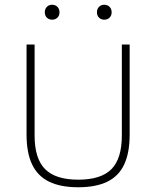

<svg xmlns="http://www.w3.org/2000/svg" viewBox="-20 -783 659 810"><path d="M310 7Q235.5 7 187.2 -16.5Q139 -40 115.5 -89.2Q92 -138.5 92 -215.5V-595H126V-211Q126 -114 170.2 -69.5Q214.5 -25 310 -25Q406.5 -25 450.2 -69.5Q494 -114 494 -211V-595H527V-215.5Q527 -138.5 504 -89.2Q481 -40 432.8 -16.5Q384.5 7 310 7ZM420 -700Q406.5 -700 397.8 -708.5Q389 -717 389 -731Q389 -745.5 397.8 -754.2Q406.5 -763 420 -763Q433.5 -763 442.2 -754.2Q451 -745.5 451 -731Q451 -717 442.2 -708.5Q433.5 -700 420 -700ZM200 -700Q186.5 -700 177.8 -708.5Q169 -717 169 -731Q169 -745.5 177.8 -754.2Q186.5 -763 200 -763Q213.5 -763 222.2 -754.2Q231 -745.5 231 -731Q231 -717 222.2 -708.5Q213.5 -700 200 -700Z"/></svg>

Font: Encode Sans SC Condensed Thin Thin
Style: Regular
Weight: 250
Version: Version 3.002